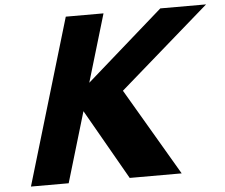

<svg xmlns="http://www.w3.org/2000/svg" viewBox="-56 -889 1116 953"><g transform="rotate(-5 502.5 -412.5)"><path d="M811 0 556.2 -434 1004.7 -825H776.7L393.3 -488L493.7 -825H305.7L60 0H248L352.2 -350L552 0Z"/></g></svg>

Font: Hussar
Style: BdOblThree
Weight: 700
Foundry: Cannot Into Space Fonts
Version: Version 2.00